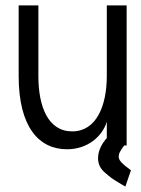

<svg xmlns="http://www.w3.org/2000/svg" viewBox="-20 -544 526 718"><path d="M469.7 92.8C463.4 87.9 458.5 84 455.6 82C452.6 80.1 448.2 76.2 441.9 70.8C435.5 65.4 431.2 60.5 428.2 55.7C425.3 50.8 423.8 46.4 423.8 42C423.8 40.5 424.3 38.1 424.8 34.7C425.8 29.3 428.7 22.5 433.6 15.1C438.5 7.8 444.3 -0.5 450.7 -8.8L387.7 -36.1C366.7 -16.1 354 5.9 348.6 29.3C347.2 37.1 346.7 43.5 346.7 47.9C346.7 58.1 348.6 67.9 353 77.1C357.4 86.4 364.3 94.7 373.5 102.5C382.8 110.4 390.6 117.2 397.5 122.1C404.3 127 413.6 132.8 425.8 140.1C438 147.5 445.3 151.9 448.7 153.8ZM379.4 -523.9V-260.3C379.4 -148.9 340.8 -52.7 250 -52.7C159.2 -52.7 123.5 -146 123.5 -259.8V-523.9H49.8V-259.8C49.8 -68.4 126 14.2 230.5 14.2C307.6 14.2 362.3 -33.7 379.4 -88.4V0H453.6V-523.9Z"/></svg>

Font: Tuffy
Style: Regular
Weight: 500
Designer: Thatcher Ulrich, Karoly Barta and Michael Everson
Version: Version 001.270